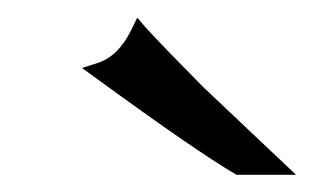

<svg xmlns="http://www.w3.org/2000/svg" viewBox="-20 -664 362 222"><path d="M322.3 -461.9H253.4Q206.5 -489.3 90.3 -574.2L74.7 -585.4L93.3 -591.3Q117.2 -599.1 132.3 -630.4L138.7 -643.6L148.4 -632.3Q164.6 -614.3 214.8 -563.5Z"/></svg>

Font: RaghuMalayalamSans
Style: Regular
Weight: 400
Designer: Prof. R.K.Joshi and Rajith Kumar K. M.
Foundry: Centre for Development of Advanced Computing (C-DAC) Mumbai, (formerly NCST), Swathanthra Malayalam Computing (http://sm
Version: Version 2.2.0+20221109